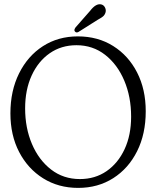

<svg xmlns="http://www.w3.org/2000/svg" viewBox="-20 -882 745 913"><path d="M350 -709Q445.5 -709 518.2 -663.2Q591 -617.5 632 -537.2Q673 -457 673 -353Q673 -245 632 -163Q591 -81 518.5 -34.8Q446 11.5 351.5 11.5Q258 11.5 185.2 -34Q112.5 -79.5 71 -159.2Q29.5 -239 29.5 -343Q29.5 -450.5 70.8 -533.2Q112 -616 184.2 -662.5Q256.5 -709 350 -709ZM603.5 -327.5Q603.5 -421.5 571 -498.5Q538.5 -575.5 480 -621.2Q421.5 -667 343.5 -667Q271.5 -667 216.5 -628.8Q161.5 -590.5 130.5 -522.8Q99.5 -455 99.5 -366.5Q99.5 -273.5 132 -197.2Q164.5 -121 223 -75.8Q281.5 -30.5 360 -30.5Q432 -30.5 486.8 -68.2Q541.5 -106 572.5 -172.8Q603.5 -239.5 603.5 -327.5ZM408.5 -830.5Q436.5 -867 461.5 -861Q473.5 -858 479.2 -846.5Q485 -835 482 -823.5Q478 -810 468.8 -803Q459.5 -796 444 -787.5L353 -730Q342.5 -724.5 336 -732.5Q332.5 -737 334.2 -742Q336 -747 339.5 -752Z"/></svg>

Font: Fraunces 144pt S100 Light
Style: Regular
Weight: 300
Version: Version 1.000; ttfautohint (v1.8.3)